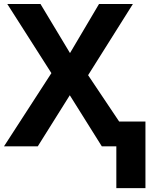

<svg xmlns="http://www.w3.org/2000/svg" viewBox="-20 -734 783 963"><path d="M563.5 0H490.7L330.1 -256.3L169.4 0H0L237.8 -367.2L16.6 -713.9H183.1L331.1 -467.8L476.6 -713.9H646.5L421.9 -356.9L577.6 -124.5H709.5V209.5H563.5Z"/></svg>

Font: Viking Open Sans
Style: Bold
Weight: 700
Foundry: Ascender Corporation
Version: Version 2.001